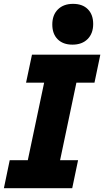

<svg xmlns="http://www.w3.org/2000/svg" viewBox="-40 -991 548 1011"><path d="M-19.5 0 11.2 -147.5H106.4L192.4 -555.7H97.2L128.4 -703.1H488.3L457.5 -555.7H362.3L276.4 -147.5H371.1L340.3 0ZM341.3 -755.9Q292 -755.9 263.7 -784.2Q235.4 -812.5 235.4 -861.8Q235.4 -912.1 264.9 -941.4Q294.4 -970.7 344.7 -970.7Q394.5 -970.7 422.6 -942.4Q450.7 -914.1 450.7 -864.7Q450.7 -814.9 421.4 -785.4Q392.1 -755.9 341.3 -755.9Z"/></svg>

Font: Schibsted Grotesk ExtraBold
Style: Italic
Weight: 800
Italic angle: -12°
Designer: Bakken & Baeck AS, Henrik Kongsvoll
Foundry: Schibsted ASA
Version: Version 1.100; ttfautohint (v1.8.4.7-5d5b);gftools[0.9.25]